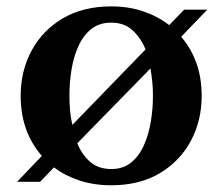

<svg xmlns="http://www.w3.org/2000/svg" viewBox="-20 -554 679 585"><path d="M319 10.5Q266.5 10.5 222.2 -4Q178 -18.5 144.5 -44L102 0H32L107.5 -79Q43 -153 43 -262Q43 -338 76.2 -399.8Q109.5 -461.5 171.2 -498Q233 -534.5 319 -534.5Q372.5 -534.5 417 -519.2Q461.5 -504 495.5 -477.5L541 -524.5H611.5L532 -442Q594.5 -369 594.5 -262Q594.5 -186.5 561.5 -124.8Q528.5 -63 466.8 -26.2Q405 10.5 319 10.5ZM200.5 -173.5 423.5 -403.5Q408.5 -439.5 383.2 -462.2Q358 -485 319 -485Q282.5 -485 258 -465.5Q233.5 -446 218.8 -413.2Q204 -380.5 197.8 -341.2Q191.5 -302 191.5 -262Q191.5 -239.5 193.5 -217Q195.5 -194.5 200.5 -173.5ZM319 -39Q355 -39 379.2 -58.5Q403.5 -78 418.2 -110.8Q433 -143.5 439.5 -183Q446 -222.5 446 -262.5Q446 -283 444 -304.2Q442 -325.5 438.5 -345.5L215.5 -117.5Q229.5 -82.5 254.8 -60.8Q280 -39 319 -39Z"/></svg>

Font: Libre Caslon Text SemiBold
Style: Regular
Weight: 600
Designer: Pablo Impallari, Rodrigo Fuenzalida, Katja Schimmel
Foundry: Pablo Impallari, Rodrigo Fuenzalida
Version: Version 2.000